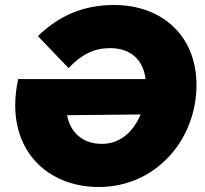

<svg xmlns="http://www.w3.org/2000/svg" viewBox="-20 -733 823 770"><path d="M564 -416H53C45 -379 41 -344 41 -311C41 -104 190 17 376 17C604 17 768 -171 768 -393C768 -587 632 -713 437 -713C316 -713 217 -671 132 -588L255 -460C308 -516 359 -540 421 -540C507 -540 554 -491 564 -416ZM249 -271 544 -274C517 -209 465 -156 389 -156C311 -156 262 -202 249 -271Z"/></svg>

Font: Fixel Display Black
Style: Italic
Weight: 900
Italic angle: -10°
Designer: AlfaBravo + MacPaw
Foundry: Kyrylo Tkachov, Marchela Mozhyna, Serhii Makarenko, Maria Weinstein, Zakhar Kryvoshyya
Version: Version 1.210;Glyphs 3.2 (3217)